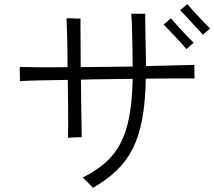

<svg xmlns="http://www.w3.org/2000/svg" viewBox="-20 -869 1043 935"><path d="M432 46Q429 41 418.5 30.5Q408 20 397.5 9.5Q387 -1 382 -4Q448 -37 493.5 -77Q539 -117 567.5 -172.5Q596 -228 610 -304Q624 -380 626 -485Q564 -484 500 -483.5Q436 -483 374 -481Q375 -420 375.5 -362.5Q376 -305 377 -262Q378 -219 378 -201Q372 -201 358.5 -200.5Q345 -200 331 -199.5Q317 -199 311 -198Q312 -220 312 -263.5Q312 -307 311.5 -363.5Q311 -420 310 -480Q233 -479 171 -477.5Q109 -476 77 -474Q77 -481 77 -495Q77 -509 76.5 -523.5Q76 -538 76 -543Q111 -542 172.5 -541.5Q234 -541 309 -542Q309 -596 308 -644Q307 -692 306 -728Q305 -764 304 -780Q306 -780 311.5 -780Q317 -780 324 -780Q337 -779 352.5 -778.5Q368 -778 372 -779Q372 -763 372 -727Q372 -691 372.5 -643Q373 -595 373 -542Q435 -543 500 -543.5Q565 -544 626 -545Q626 -593 625 -644.5Q624 -696 622.5 -739Q621 -782 619 -802H687Q687 -788 687.5 -758Q688 -728 688.5 -690Q689 -652 690 -614.5Q691 -577 691 -547Q765 -549 827 -550.5Q889 -552 927 -553Q926 -548 926.5 -530.5Q927 -513 927 -500Q927 -489 927 -487Q891 -487 829 -487Q767 -487 690 -486Q688 -372 672.5 -289Q657 -206 626.5 -145.5Q596 -85 548 -39Q500 7 432 46ZM968 -700Q961 -708 946 -724.5Q931 -741 913 -760Q895 -779 880 -795.5Q865 -812 857 -819L892 -849Q900 -840 914.5 -823.5Q929 -807 946.5 -788.5Q964 -770 979.5 -754Q995 -738 1003 -730ZM888 -630Q881 -639 866 -655.5Q851 -672 833 -691Q815 -710 800 -726Q785 -742 777 -749L812 -780Q820 -771 834.5 -754.5Q849 -738 866.5 -719Q884 -700 899.5 -684.5Q915 -669 923 -661Z"/></svg>

Font: Zen Kaku Gothic Antique
Style: Regular
Weight: 400
Designer: Yoshimichi Ohira
Foundry: Positype
Version: Version 1.001